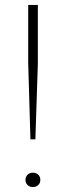

<svg xmlns="http://www.w3.org/2000/svg" viewBox="-20 -749 266 776"><path d="M94 -493V-729H133V-493L123 -186H103ZM83 -22Q83 -35 91.5 -43Q100 -51 113 -51Q126 -51 134.5 -43Q143 -35 143 -22Q143 -9 134.5 -1Q126 7 113 7Q100 7 91.5 -1Q83 -9 83 -22Z"/></svg>

Font: Mona Sans VF XLt
Style: Regular
Weight: 200
Designer: Deni Anggara
Foundry: GitHub
Version: Version 2.000;Glyphs 3.2.3 (3260)